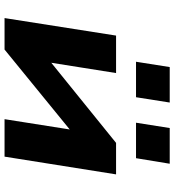

<svg xmlns="http://www.w3.org/2000/svg" viewBox="20 -806 785 866"><g transform="rotate(90 413.0 -372.5)"><path d="M61 0 140 -503H309L258 -182H227L624 -503H766L686 0H517L568 -323H599L203 0ZM533 -593 557 -745H718L693 -593ZM258 -593 282 -745H442L418 -593Z"/></g></svg>

Font: Nunito Sans 7pt Expanded ExtraBold
Style: Italic
Weight: 800
Width: 7
Italic angle: -9°
Designer: Vernon Adams
Foundry: Vernon Adams
Version: Version 3.101;gftools[0.9.27]